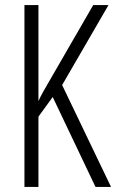

<svg xmlns="http://www.w3.org/2000/svg" viewBox="-20 -734 456 754"><path d="M416 0 224 -400 406 -714H346L186 -437C158 -389 139 -356 131 -337V-714H76V0H131V-276L187 -353L355 0Z"/></svg>

Font: Noto Sans Lao Looped ExtraCondensed Light
Style: Regular
Weight: 300
Width: 2
Designer: Mark Frömberg, Ben Mitchell
Foundry: The Fontpad Ltd
Version: Version 1.002